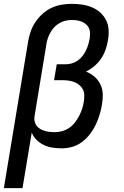

<svg xmlns="http://www.w3.org/2000/svg" viewBox="-27 -763 647 998"><path d="M-7 215 119 -546Q123 -572 132 -598Q141 -624 156.5 -647.5Q172 -671 193.5 -690.5Q215 -710 240.5 -722Q266 -734 293 -738.5Q320 -743 346 -743Q374 -743 400.5 -739Q427 -735 451 -725Q475 -715 494 -698Q513 -681 524.5 -658Q536 -635 537.5 -607.5Q539 -580 534 -553Q530 -528 521.5 -504Q513 -480 498.5 -458.5Q484 -437 463.5 -419.5Q443 -402 420 -391Q445 -381 464 -364.5Q483 -348 494.5 -325Q506 -302 507 -275Q508 -248 503 -220Q499 -194 491 -167.5Q483 -141 471 -115.5Q459 -90 441 -66.5Q423 -43 400 -25.5Q377 -8 349.5 0Q322 8 295 8Q270 8 246.5 4.5Q223 1 201.5 -9Q180 -19 163 -36Q146 -53 138 -74L90 215ZM257 -76Q277 -76 296.5 -81.5Q316 -87 333 -98.5Q350 -110 362.5 -126.5Q375 -143 384.5 -161Q394 -179 400 -198Q406 -217 409 -236Q411 -252 411 -268Q411 -284 404.5 -297Q398 -310 386.5 -320Q375 -330 361.5 -335.5Q348 -341 332.5 -343.5Q317 -346 301 -346H254L268 -429H315Q331 -429 346.5 -433.5Q362 -438 376.5 -448Q391 -458 401.5 -471.5Q412 -485 419.5 -500Q427 -515 431.5 -530.5Q436 -546 439 -562Q441 -576 441 -590Q441 -604 436 -615.5Q431 -627 421 -636Q411 -645 399 -650Q387 -655 373.5 -657Q360 -659 346 -659Q330 -659 314 -655.5Q298 -652 283 -643.5Q268 -635 256 -622.5Q244 -610 235.5 -595Q227 -580 221.5 -564Q216 -548 214 -532L153 -162Q150 -148 152.5 -134.5Q155 -121 162 -111Q169 -101 180 -94Q191 -87 204 -83Q217 -79 230.5 -77.5Q244 -76 257 -76Z"/></svg>

Font: Iosevka Aile Medium Oblique
Style: Regular
Weight: 500
Italic angle: -9°
Designer: Belleve Invis
Foundry: Belleve Invis
Version: Version 31.1.0; ttfautohint (v1.8.4)